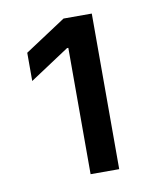

<svg xmlns="http://www.w3.org/2000/svg" viewBox="-59 -847 432 530"><g transform="rotate(-10 157.5 -582.0)"><path d="M233.3 -363.6V-799.7H154.1L39.1 -724.1V-644.9L149.5 -717.7H153.1V-363.6Z"/></g></svg>

Font: Inter 465
Style: Regular
Weight: 400
Designer: Rasmus Andersson
Foundry: rsms
Version: Version 3.019;Glyphs 3.1.2 (3151)